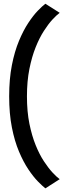

<svg xmlns="http://www.w3.org/2000/svg" viewBox="-20 -785 383 1026"><path d="M222.5 221.5 299 172.5Q282.5 160.5 260.5 136.8Q238.5 113 214.8 77Q191 41 170.8 -8.8Q150.5 -58.5 137.2 -123.5Q124 -188.5 124 -270Q124 -351.5 137.2 -417.2Q150.5 -483 170.8 -533.2Q191 -583.5 214.8 -620.2Q238.5 -657 260.5 -680.8Q282.5 -704.5 299 -716.5L222.5 -765Q207 -753.5 182.5 -728.2Q158 -703 131.5 -663Q105 -623 81.5 -566.8Q58 -510.5 43.5 -436.8Q29 -363 29 -270Q29 -177.5 43.5 -104Q58 -30.5 81.5 25Q105 80.5 131.5 120Q158 159.5 182.5 184.5Q207 209.5 222.5 221.5Z"/></svg>

Font: Anybody SemiExpanded
Style: Regular
Weight: 400
Width: 6
Designer: Tyler Finck
Foundry: Etcetera Type Company
Version: Version 1.113;gftools[0.9.25]